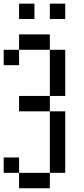

<svg xmlns="http://www.w3.org/2000/svg" viewBox="-20 -1103 457 1040"><path d="M0 -166.7V-250H83.3V-166.7ZM0 -750V-833.3H83.3V-750ZM166.7 -1000H83.3V-1083.3H166.7ZM333.3 -166.7H250V-500H333.3ZM333.3 -583.3H250V-833.3H333.3ZM333.3 -1000H250V-1083.3H333.3ZM83.3 -916.7H250V-833.3H83.3ZM83.3 -166.7H250V-83.3H83.3ZM83.3 -500V-583.3H250V-500Z"/></svg>

Font: Galmuri11 Condensed
Style: Regular
Weight: 400
Width: 3
Designer: Lee Minseo (quiple)
Version: Version 2.399;hotconv 1.1.1;makeotfexe 2.6.0 DEVELOPMENT